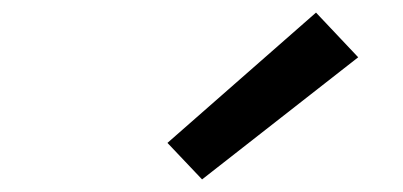

<svg xmlns="http://www.w3.org/2000/svg" viewBox="-20 -836 640 305"><path d="M301 -551 246 -609 482 -816 549 -745Z"/></svg>

Font: Iosevka Curly MdExObl
Style: Regular
Weight: 500
Width: 7
Italic angle: -9°
Monospace: yes
Designer: Belleve Invis
Foundry: Belleve Invis
Version: Version 11.1.0; ttfautohint (v1.8.3)